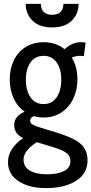

<svg xmlns="http://www.w3.org/2000/svg" viewBox="-20 -717 470 987"><path d="M430 107Q430 175 371 212.5Q312 250 217 250Q130 250 75.5 214.5Q21 179 21 117Q21 80 42 48.5Q63 17 99 -7Q53 -29 53 -74Q53 -120 107 -143Q70 -168 50 -212Q30 -256 30 -309Q30 -363 51 -406.5Q72 -450 111.5 -475Q151 -500 204 -500Q268 -500 312 -464Q351 -500 395 -500Q408 -500 420 -498L411 -428Q401 -430 391 -430Q370 -430 349 -421Q378 -374 378 -309Q378 -255 357 -210.5Q336 -166 296.5 -139.5Q257 -113 204 -113Q176 -113 154 -120Q135 -112 135 -97Q135 -84 148 -76.5Q161 -69 194 -59L263 -38Q325 -19 360.5 -0.5Q396 18 413 43.5Q430 69 430 107ZM113 -308Q113 -251 137 -216.5Q161 -182 204 -182Q247 -182 271 -216.5Q295 -251 295 -308Q295 -362 271 -396Q247 -430 204 -430Q161 -430 137 -396.5Q113 -363 113 -308ZM342 112Q342 85 322 69.5Q302 54 249 38L169 14Q101 57 101 104Q101 141 133.5 160Q166 179 223 179Q277 179 309.5 162Q342 145 342 112ZM112 -697H190Q190 -671 204.5 -656Q219 -641 248 -641Q277 -641 291.5 -656Q306 -671 306 -697H384Q384 -646 349 -611Q314 -576 248 -576Q182 -576 147 -611Q112 -646 112 -697Z"/></svg>

Font: Cabin Condensed
Style: Regular
Weight: 400
Width: 3
Version: Version 2.001